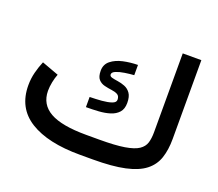

<svg xmlns="http://www.w3.org/2000/svg" viewBox="-114 -830 1121 989"><g transform="rotate(20 447.0 -336.0)"><path d="M477.5 -107.4Q564 -107.4 614.7 -115.7Q665.5 -124 690.2 -140.6Q714.8 -157.2 722.2 -181.9Q729.5 -206.5 729.5 -239.3V-671.9H831.5V-240.2Q831.5 -180.2 816.4 -135Q801.3 -89.8 762.9 -59.8Q724.6 -29.8 656 -14.9Q587.4 0 481 0H410.2Q233.9 0 136 -61Q38.1 -122.1 38.1 -246.1Q38.1 -282.7 46.9 -317.1Q55.7 -351.6 68.8 -382.3L161.6 -348.1Q153.3 -327.1 148.2 -301.8Q143.1 -276.4 143.1 -253.4Q143.6 -179.2 207.3 -143.3Q271 -107.4 405.3 -107.4ZM355.5 -296.9Q389.2 -297.4 421.4 -300Q453.6 -302.7 474.6 -310.1Q495.6 -317.4 495.6 -332Q495.6 -352.5 482.2 -359.9Q468.8 -367.2 449 -369.6Q429.2 -372.1 409.4 -377Q389.6 -381.8 376.2 -396.5Q362.8 -411.1 362.8 -443.8Q362.8 -478.5 388.4 -499Q414.1 -519.5 453.1 -528.1Q492.2 -536.6 533.2 -537.1V-481Q509.3 -479.5 482.4 -475.3Q455.6 -471.2 436.5 -463.4Q417.5 -455.6 417.5 -443.4Q417.5 -433.1 430.7 -429.4Q443.8 -425.8 463.4 -423.1Q482.9 -420.4 502.4 -412.8Q522 -405.3 535.2 -387Q548.3 -368.7 548.3 -334Q548.3 -300.8 531.5 -282Q514.6 -263.2 486.8 -254.4Q459 -245.6 424.8 -243.4Q390.6 -241.2 355.5 -241.2Z"/></g></svg>

Font: Vazir Medium
Style: Medium
Weight: 500
Designer: Saber Rastikerdar
Foundry: Saber Rastikerdar
Version: Version 30.0.0